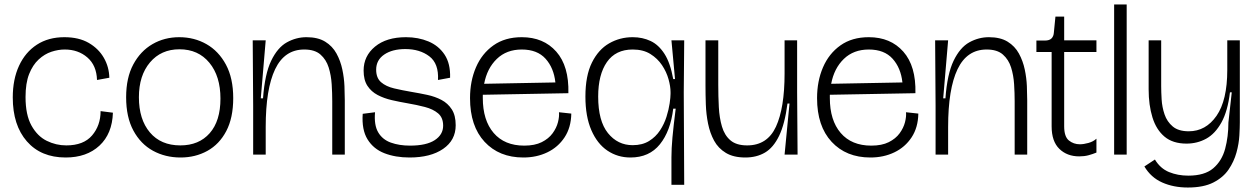

<svg xmlns="http://www.w3.org/2000/svg" viewBox="-20 -690 5605 857"><path d="M273 13Q163 13 100 -59Q37 -131 37 -255Q37 -336 65 -396.5Q93 -457 144.5 -490.5Q196 -524 267 -524Q332 -524 376 -498.5Q420 -473 443.5 -432Q467 -391 468 -343L413 -333Q411 -398 370 -433.5Q329 -469 269 -469Q240 -469 209.5 -459Q179 -449 152.5 -424.5Q126 -400 110 -359.5Q94 -319 94 -257Q94 -177 120.5 -129.5Q147 -82 188.5 -61.5Q230 -41 276 -41Q353 -41 391 -85.5Q429 -130 429 -194L484 -187Q481 -93 424 -40Q367 13 273 13Z M786 13Q718 13 663 -17Q608 -47 575.5 -107Q543 -167 543 -256Q543 -343 575 -402.5Q607 -462 660.5 -493Q714 -524 780 -524Q847 -524 901.5 -493Q956 -462 988.5 -401.5Q1021 -341 1021 -252Q1021 -164 990 -105Q959 -46 905.5 -16.5Q852 13 786 13ZM785 -41Q868 -41 916 -95.5Q964 -150 964 -250Q964 -350 914.5 -410Q865 -470 781 -470Q699 -470 649.5 -411.5Q600 -353 600 -256Q600 -157 649 -99Q698 -41 785 -41Z M1110 0V-218L1108 -510H1166L1144 -251H1154Q1162 -360 1190.5 -419Q1219 -478 1260.5 -501Q1302 -524 1348 -524Q1399 -524 1431.5 -504Q1464 -484 1482 -451Q1500 -418 1508 -380Q1516 -342 1517.5 -305.5Q1519 -269 1519 -242V0H1463V-238Q1463 -274 1460.5 -314Q1458 -354 1447 -389Q1436 -424 1410.5 -446.5Q1385 -469 1338 -469Q1250 -469 1208 -381Q1166 -293 1166 -123V0Z M1808 13Q1745 13 1696 -6Q1647 -25 1620.5 -68Q1594 -111 1599 -182L1654 -189Q1649 -132 1668 -99.5Q1687 -67 1724.5 -53.5Q1762 -40 1810 -40Q1883 -40 1920.5 -64.5Q1958 -89 1958 -129Q1958 -165 1935.5 -184Q1913 -203 1876.5 -212.5Q1840 -222 1799 -229Q1764 -235 1729 -243Q1694 -251 1665.5 -266Q1637 -281 1620 -307Q1603 -333 1603 -375Q1603 -440 1654 -482Q1705 -524 1792 -524Q1847 -524 1892.5 -505Q1938 -486 1964.5 -446Q1991 -406 1989 -343L1935 -333Q1939 -406 1896.5 -438.5Q1854 -471 1789 -471Q1731 -471 1695 -446.5Q1659 -422 1659 -379Q1659 -342 1681 -323Q1703 -304 1739 -295.5Q1775 -287 1816 -280Q1852 -274 1887 -266.5Q1922 -259 1950.5 -244Q1979 -229 1996.5 -202Q2014 -175 2014 -131Q2014 -64 1958 -25.5Q1902 13 1808 13Z M2316 13Q2208 13 2143 -57Q2078 -127 2078 -252Q2078 -328 2104.5 -389.5Q2131 -451 2182.5 -487.5Q2234 -524 2309 -524Q2406 -524 2463 -459.5Q2520 -395 2517 -274L2135 -267Q2135 -261 2135 -253Q2135 -153 2183.5 -96.5Q2232 -40 2320 -40Q2367 -40 2398 -55.5Q2429 -71 2446.5 -95Q2464 -119 2470.5 -144.5Q2477 -170 2475 -189L2530 -183Q2529 -121 2500 -77Q2471 -33 2423 -10Q2375 13 2316 13ZM2309 -469Q2241 -469 2197.5 -427Q2154 -385 2141 -316L2459 -322Q2452 -387 2415 -428Q2378 -469 2309 -469Z M2977 135V12Q2977 -27 2981.5 -76.5Q2986 -126 2996 -205H2985Q2973 -105 2925.5 -46Q2878 13 2794 13Q2737 13 2691.5 -17.5Q2646 -48 2619.5 -109Q2593 -170 2593 -259Q2593 -352 2622 -410.5Q2651 -469 2699 -496.5Q2747 -524 2804 -524Q2848 -524 2884 -507Q2920 -490 2946 -449.5Q2972 -409 2985 -337H2993L2977 -510H3034L3032 -277L3034 135ZM2804 -42Q2847 -42 2877 -60.5Q2907 -79 2926 -108Q2945 -137 2955 -169Q2965 -201 2969 -228.5Q2973 -256 2973 -271V-279Q2973 -304 2964 -336.5Q2955 -369 2935 -399Q2915 -429 2883 -449Q2851 -469 2804 -469Q2728 -469 2689 -413Q2650 -357 2650 -259Q2650 -150 2693.5 -96Q2737 -42 2804 -42Z M3307 13Q3254 13 3220 -7.5Q3186 -28 3167.5 -62Q3149 -96 3140.5 -138Q3132 -180 3130.5 -224Q3129 -268 3129 -308V-510H3186V-311Q3186 -260 3188.5 -212Q3191 -164 3202.5 -125Q3214 -86 3240.5 -63.5Q3267 -41 3315 -41Q3405 -41 3443.5 -124.5Q3482 -208 3482 -362V-510H3538V-277L3540 0H3482L3504 -228H3495Q3483 -136 3457.5 -83.5Q3432 -31 3394.5 -9Q3357 13 3307 13Z M3865 13Q3757 13 3692 -57Q3627 -127 3627 -252Q3627 -328 3653.5 -389.5Q3680 -451 3731.5 -487.5Q3783 -524 3858 -524Q3955 -524 4012 -459.5Q4069 -395 4066 -274L3684 -267Q3684 -261 3684 -253Q3684 -153 3732.5 -96.5Q3781 -40 3869 -40Q3916 -40 3947 -55.5Q3978 -71 3995.5 -95Q4013 -119 4019.5 -144.5Q4026 -170 4024 -189L4079 -183Q4078 -121 4049 -77Q4020 -33 3972 -10Q3924 13 3865 13ZM3858 -469Q3790 -469 3746.5 -427Q3703 -385 3690 -316L4008 -322Q4001 -387 3964 -428Q3927 -469 3858 -469Z M4156 0V-218L4154 -510H4212L4190 -251H4200Q4208 -360 4236.5 -419Q4265 -478 4306.5 -501Q4348 -524 4394 -524Q4445 -524 4477.5 -504Q4510 -484 4528 -451Q4546 -418 4554 -380Q4562 -342 4563.5 -305.5Q4565 -269 4565 -242V0H4509V-238Q4509 -274 4506.5 -314Q4504 -354 4493 -389Q4482 -424 4456.5 -446.5Q4431 -469 4384 -469Q4296 -469 4254 -381Q4212 -293 4212 -123V0Z M4797 8Q4743 8 4708.5 -25.5Q4674 -59 4674 -126V-458H4606V-509H4644Q4664 -509 4673.5 -518.5Q4683 -528 4684 -545L4691 -616H4730V-510H4874V-458H4730V-126Q4730 -80 4751 -63Q4772 -46 4800 -46Q4817 -46 4838.5 -52Q4860 -58 4874 -71V-9Q4857 -2 4838.5 3Q4820 8 4797 8Z M4953 0V-670H5009V0Z M5282 147Q5218 147 5167.5 124.5Q5117 102 5088 53L5135 22Q5159 62 5198 78Q5237 94 5284 94Q5357 94 5395.5 61Q5434 28 5448.5 -26Q5463 -80 5463 -143L5478 -278H5470Q5460 -194 5432 -143.5Q5404 -93 5364 -71Q5324 -49 5276 -49Q5215 -49 5178 -80Q5141 -111 5124 -166Q5107 -221 5107 -291V-510H5163V-305Q5163 -280 5165 -246Q5167 -212 5178 -179.5Q5189 -147 5214.5 -125.5Q5240 -104 5286 -104Q5362 -104 5410 -173Q5458 -242 5458 -378V-510H5514V-144Q5514 -122 5512 -85.5Q5510 -49 5499 -9Q5488 31 5464 66.5Q5440 102 5396 124.5Q5352 147 5282 147Z"/></svg>

Font: Bricolage Grotesque 48pt ExtraLight
Style: Regular
Weight: 200
Designer: Mathieu Triay
Foundry: Atelier Triay
Version: Version 1.000; ttfautohint (v1.8.4.7-5d5b);gftools[0.9.32]